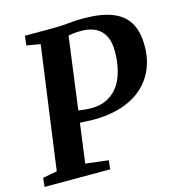

<svg xmlns="http://www.w3.org/2000/svg" viewBox="-117 -847 876 944"><g transform="rotate(-15 321.5 -375.5)"><path d="M-6 0 -1.5 -45 71.5 -58.5 157 -683 87 -695 93 -743H234Q277 -743 314.8 -747Q352.5 -751 391 -751Q481.5 -751 537.8 -729Q594 -707 620.5 -663.2Q647 -619.5 648.5 -555Q650.5 -498.5 635.8 -451.5Q621 -404.5 592.2 -368.2Q563.5 -332 522 -307.2Q480.5 -282.5 428.2 -269.8Q376 -257 315 -257Q301 -257 280.8 -257.8Q260.5 -258.5 242.8 -259.8Q225 -261 217 -261.5L216 -326Q228 -323.5 245 -321Q262 -318.5 281 -316.5Q300 -314.5 318 -314.5Q353.5 -314.5 382 -325.2Q410.5 -336 432.8 -356.5Q455 -377 469.8 -406.2Q484.5 -435.5 492.2 -472Q500 -508.5 500.5 -551Q501 -601 484.8 -632.8Q468.5 -664.5 437.8 -679.8Q407 -695 362.5 -694.5Q348 -694.5 330.2 -692.8Q312.5 -691 293.2 -687.2Q274 -683.5 254.5 -676.5L305.5 -727L216.5 -59L332.5 -45L328 0Z"/></g></svg>

Font: Merriweather 24pt
Style: Bold Italic
Weight: 700
Italic angle: -7.8°
Designer: Eben Sorkin
Foundry: Eben Sorkin
Version: Version 2.101